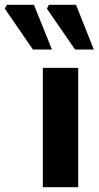

<svg xmlns="http://www.w3.org/2000/svg" viewBox="-113 -778 410 798"><path d="M65 0V-496H212V0ZM24 -572 -93 -742 -85 -758H28L103 -572ZM199 -572 82 -742 90 -758H203L277 -572Z"/></svg>

Font: Source Sans 3 ExtraLight
Style: Bold
Weight: 700
Version: Version 3.052;hotconv 1.1.0;makeotfexe 2.6.0